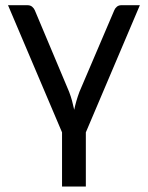

<svg xmlns="http://www.w3.org/2000/svg" viewBox="-20 -526 553 718"><path d="M301 -31V171.5H212V-31L10 -506.5H83Q93.5 -506.5 100.2 -500.8Q107 -495 110 -488L238.5 -182.5Q245 -165.5 249.5 -148.8Q254 -132 257.5 -115.5Q264.5 -149 277 -182.5L407.5 -488Q410.5 -495.5 417.2 -501Q424 -506.5 433.5 -506.5H503Z"/></svg>

Font: Lato-Regular
Style: Regular
Weight: 400
Designer: Lukasz Dziedzic with Adam Twardoch and Botio Nikoltchev
Foundry: tyPoland Lukasz Dziedzic
Version: Version 2.015; 2015-08-06; http://www.latofonts.com/